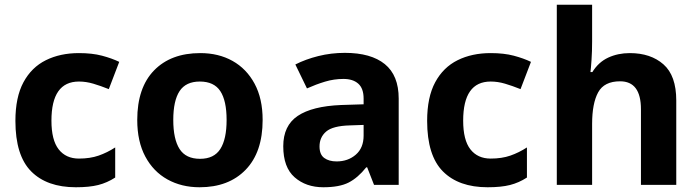

<svg xmlns="http://www.w3.org/2000/svg" viewBox="-20 -780 2948 810"><path d="M300 10Q178 10 111.5 -57Q45 -124 45 -270Q45 -370 79 -433Q113 -496 173.5 -526Q234 -556 313 -556Q369 -556 410.5 -545Q452 -534 483 -519L439 -404Q404 -418 373.5 -427Q343 -436 313 -436Q197 -436 197 -271Q197 -189 227.5 -150Q258 -111 313 -111Q360 -111 396 -123.5Q432 -136 466 -158V-31Q432 -9 394.5 0.5Q357 10 300 10Z M1088 -274Q1088 -138 1016.5 -64Q945 10 822 10Q746 10 686.5 -23Q627 -56 593 -119.5Q559 -183 559 -274Q559 -410 630 -483Q701 -556 825 -556Q902 -556 961 -523Q1020 -490 1054 -427Q1088 -364 1088 -274ZM711 -274Q711 -193 737.5 -151.5Q764 -110 824 -110Q883 -110 909.5 -151.5Q936 -193 936 -274Q936 -355 909.5 -395.5Q883 -436 823 -436Q764 -436 737.5 -395.5Q711 -355 711 -274Z M1435 -557Q1545 -557 1603.5 -509.5Q1662 -462 1662 -364V0H1558L1529 -74H1525Q1490 -30 1451 -10Q1412 10 1344 10Q1271 10 1223 -32Q1175 -74 1175 -163Q1175 -250 1236 -291Q1297 -332 1419 -337L1514 -340V-364Q1514 -407 1491.5 -427Q1469 -447 1429 -447Q1389 -447 1351 -435.5Q1313 -424 1275 -407L1226 -508Q1269 -530 1323 -543.5Q1377 -557 1435 -557ZM1514 -253 1456 -251Q1384 -249 1356 -225Q1328 -201 1328 -162Q1328 -128 1348 -113.5Q1368 -99 1400 -99Q1448 -99 1481 -127.5Q1514 -156 1514 -208Z M2037 10Q1915 10 1848.5 -57Q1782 -124 1782 -270Q1782 -370 1816 -433Q1850 -496 1910.5 -526Q1971 -556 2050 -556Q2106 -556 2147.5 -545Q2189 -534 2220 -519L2176 -404Q2141 -418 2110.5 -427Q2080 -436 2050 -436Q1934 -436 1934 -271Q1934 -189 1964.5 -150Q1995 -111 2050 -111Q2097 -111 2133 -123.5Q2169 -136 2203 -158V-31Q2169 -9 2131.5 0.5Q2094 10 2037 10Z M2478 -760V-605Q2478 -564 2475.5 -527.5Q2473 -491 2471 -476H2479Q2505 -518 2546 -537Q2587 -556 2637 -556Q2725 -556 2779 -508.5Q2833 -461 2833 -356V0H2684V-319Q2684 -437 2596 -437Q2529 -437 2503.5 -390.5Q2478 -344 2478 -257V0H2329V-760Z"/></svg>

Font: Noto Sans
Style: Bold
Weight: 700
Designer: Monotype Design Team
Foundry: Monotype Imaging Inc.
Version: Version 2.000;GOOG;noto-source:20170915:90ef993387c0; ttfaut